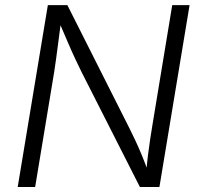

<svg xmlns="http://www.w3.org/2000/svg" viewBox="-20 -748 799 768"><path d="M50.8 0 171.4 -727.5H249.5L498.5 -233.4Q507.8 -214.8 520.5 -188Q533.2 -161.1 546.9 -128.2Q560.5 -95.2 573.7 -58.1H564.9Q567.9 -94.7 572 -128.4Q576.2 -162.1 580.8 -191.9Q585.4 -221.7 589.4 -246.1L668.9 -727.5H738.3L617.7 0H539.6L306.2 -460Q293.5 -485.8 280 -514.4Q266.6 -543 251 -579.6Q235.4 -616.2 213.4 -667H224.6Q218.3 -619.1 213.4 -580.6Q208.5 -542 204.3 -512Q200.2 -481.9 196.8 -460.4L120.6 0Z"/></svg>

Font: Inter Light
Style: Italic
Weight: 300
Italic angle: -9.3988°
Designer: Rasmus Andersson
Foundry: rsms
Version: Version 4.001;git-66647c0bb